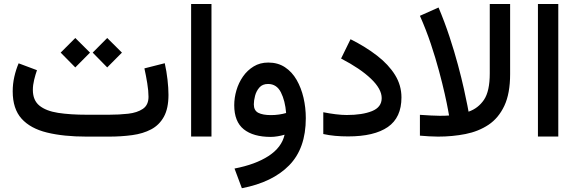

<svg xmlns="http://www.w3.org/2000/svg" viewBox="-20 -698 2944 981"><path d="M536.1 0H422.9Q304.7 0 220 -20.8Q135.3 -41.5 90.1 -91.8Q44.9 -142.1 44.9 -231.4Q44.9 -269.5 53.2 -305.9Q61.5 -342.3 75.2 -374.5L168.9 -339.4Q161.1 -317.4 154.5 -290.3Q147.9 -263.2 147.9 -238.8Q147.9 -185.5 181.6 -158.2Q215.3 -130.9 277.1 -121.3Q338.9 -111.8 422.9 -111.8H537.1Q588.4 -111.8 634.5 -116.9Q680.7 -122.1 709.7 -141.6Q738.8 -161.1 738.8 -203.6Q738.8 -233.4 732.4 -272.5Q726.1 -311.5 717.8 -348.6L821.8 -375Q831.1 -333.5 835.9 -290.8Q840.8 -248 840.8 -213.4Q840.8 -144 817.4 -101.6Q793.9 -59.1 752.4 -37.1Q710.9 -15.1 655.5 -7.6Q600.1 0 536.1 0ZM527.8 -503.9 603 -429.2 527.8 -353.5 453.6 -429.2ZM364.7 -503.9 439.9 -429.2 364.7 -353.5 290 -429.2Z M1060.5 -677.7V-0.5H956.5V-677.7Z M1542.5 -94.2Q1542.5 60.1 1457.5 146.7Q1372.6 233.4 1215.8 263.7L1178.2 163.1Q1285.2 142.6 1352.3 98.9Q1419.4 55.2 1434.1 -9.8Q1418 -4.9 1398.7 -1.7Q1379.4 1.5 1363.8 1.5Q1273.9 1.5 1225.3 -37.6Q1176.8 -76.7 1176.8 -160.6Q1176.8 -198.2 1188 -236.6Q1199.2 -274.9 1221.4 -306.9Q1243.7 -338.9 1276.1 -358.6Q1308.6 -378.4 1350.6 -378.4Q1399.9 -378.4 1436 -354.5Q1472.2 -330.6 1495.6 -289.8Q1519 -249 1530.8 -198.5Q1542.5 -147.9 1542.5 -94.2ZM1364.3 -109.9Q1385.3 -109.9 1405.3 -112.8Q1425.3 -115.7 1441.9 -120.6Q1437 -183.1 1415.3 -226.1Q1393.6 -269 1349.6 -269Q1321.3 -269 1305.4 -251Q1289.6 -232.9 1283.2 -208.5Q1276.9 -184.1 1276.9 -165Q1276.9 -133.3 1299.8 -121.6Q1322.8 -109.9 1364.3 -109.9Z M1751.5 -110.4Q1831.5 -110.4 1880.9 -130.4Q1930.2 -150.4 1930.2 -196.8Q1930.2 -243.2 1875.7 -295.4Q1821.3 -347.7 1722.7 -398.9L1771 -497.6Q1848.1 -459 1906.7 -413.6Q1965.3 -368.2 1998.3 -315.2Q2031.2 -262.2 2031.2 -200.2Q2031.2 -97.2 1961.7 -49.1Q1892.1 -1 1758.8 -1Q1723.6 -1 1692.1 -3.9Q1660.6 -6.8 1631.8 -13.2V-124.5Q1663.6 -118.2 1694.8 -114.3Q1726.1 -110.4 1751.5 -110.4Z M2217.8 0Q2195.3 0 2172.1 -1.5Q2148.9 -2.9 2125.5 -4.9V-111.3Q2155.8 -109.4 2180.9 -107.9Q2206.1 -106.4 2227.5 -106.4Q2257.8 -106.4 2274.4 -107.9Q2274.4 -107.9 2269 -137.7Q2263.7 -167.5 2252.2 -218.8Q2240.7 -270 2223.1 -335.4Q2205.6 -400.9 2181.4 -473.4Q2157.2 -545.9 2125.5 -617.2L2220.7 -659.7Q2252 -585.4 2276.9 -509.8Q2301.8 -434.1 2320.1 -365.7Q2338.4 -297.4 2350.3 -243.7Q2362.3 -189.9 2368.2 -158.7Q2374 -127.4 2374 -127.4Q2423.3 -144.5 2452.9 -188.2Q2482.4 -231.9 2482.4 -322.8V-677.7H2586.4V-319.3Q2586.4 -220.2 2556.9 -157.5Q2527.3 -94.7 2476.1 -60.5Q2424.8 -26.4 2358.4 -13.2Q2292 0 2217.8 0Z M2832.5 -677.7V-0.5H2728.5V-677.7Z"/></svg>

Font: Vazirmatn FD Medium
Style: Regular
Weight: 500
Designer: Saber Rastikerdar
Foundry: Saber Rastikerdar
Version: Version 33.003